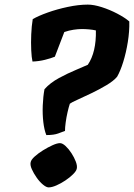

<svg xmlns="http://www.w3.org/2000/svg" viewBox="-20 -812 581 833"><path d="M181 -226Q172 -248 168 -282Q164 -316 165.5 -354.5Q167 -393 173 -425Q198 -453 236 -473.5Q274 -494 309 -508.5Q344 -523 361 -531Q398 -586 396 -680Q383 -683 366.5 -684.5Q350 -686 335 -686Q319 -686 299 -683Q279 -680 259 -673L218 -566Q201 -559 175 -552.5Q149 -546 121 -545Q117 -562 115.5 -594Q114 -626 115.5 -662.5Q117 -699 122 -729Q146 -743 186.5 -757.5Q227 -772 274 -782Q321 -792 361 -792Q387 -792 421.5 -781Q456 -770 488.5 -753Q521 -736 541 -719Q542 -676 534.5 -629.5Q527 -583 514.5 -543Q502 -503 488 -479Q473 -461 442 -442.5Q411 -424 376.5 -407.5Q342 -391 315.5 -379Q289 -367 283 -362Q278 -347 273 -325Q268 -303 265 -281Q262 -259 262 -244Q251 -240 232.5 -233Q214 -226 181 -226ZM191 1Q181 1 166.5 -11Q152 -23 139 -41.5Q126 -60 118 -78Q110 -96 113 -108Q115 -119 130.5 -133Q146 -147 167 -160Q188 -173 208 -182Q228 -191 240 -191Q251 -191 264.5 -178.5Q278 -166 290 -147.5Q302 -129 309 -110.5Q316 -92 313 -80Q311 -70 297 -56Q283 -42 263.5 -29Q244 -16 224.5 -7.5Q205 1 191 1Z"/></svg>

Font: Texturina Black
Style: Italic
Weight: 900
Italic angle: -11°
Designer: Guillermo Torres Carreño
Foundry: Omnibus-Type
Version: Version 1.002; ttfautohint (v1.8.3)